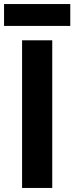

<svg xmlns="http://www.w3.org/2000/svg" viewBox="-55 -928 367 948"><path d="M-35 -800H292V-908H-35ZM54 0H203V-729H54Z"/></svg>

Font: Mona Sans SemiCondensed
Style: Bold
Weight: 700
Width: 4
Designer: Deni Anggara
Foundry: GitHub
Version: Version 2.000